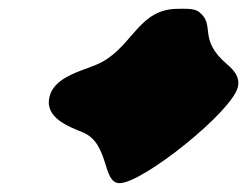

<svg xmlns="http://www.w3.org/2000/svg" viewBox="-20 -507 560 435"><path d="M92 -287C81 -240 136 -220 168 -207C229 -181 211 -92 251 -92C303 -92 506 -254 519 -310C524 -332 510 -348 496 -360C426 -419 470 -449 431 -480C419 -489 397 -487 383 -487C296 -487 282 -406 212 -367C176 -347 104 -338 92 -287Z"/></svg>

Font: Charger
Style: OversprayIt
Weight: 400
Designer: Jasper
Foundry: Cannot Into Space Fonts
Version: Version 0.980